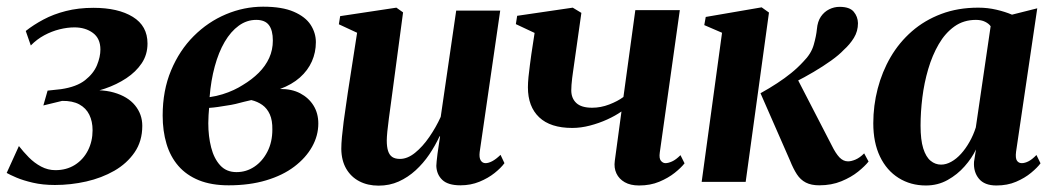

<svg xmlns="http://www.w3.org/2000/svg" viewBox="-32 -558 3229 589"><path d="M136.5 9.5Q99 9.5 69 2.5Q39 -4.5 18.5 -13.2Q-2 -22 -11.5 -27.5L26 -110Q39.5 -92.5 56.5 -75.2Q73.5 -58 94.2 -47Q115 -36 138 -36Q172 -36 197.8 -52.2Q223.5 -68.5 237.8 -96.5Q252 -124.5 252 -158.5Q252 -185.5 242 -206Q232 -226.5 211.2 -237.8Q190.5 -249 158.5 -248.5L101 -234.5L114 -280L155.5 -284.5Q203 -291.5 229 -312Q255 -332.5 265.5 -358Q276 -383.5 276 -406Q276 -440 253 -457Q230 -474 196.5 -474Q174.5 -474 150.5 -468Q126.5 -462 103.8 -449.8Q81 -437.5 62.5 -418.5L47 -463Q71 -482 101.5 -498.2Q132 -514.5 170.2 -524.2Q208.5 -534 254.5 -534Q330.5 -534 375.5 -506.2Q420.5 -478.5 420.5 -424.5Q420.5 -390.5 402.8 -364Q385 -337.5 355.5 -318Q326 -298.5 290 -286.2Q254 -274 217.5 -269.5L212.5 -277.5Q274.5 -286.5 317.2 -274.2Q360 -262 382.2 -234.8Q404.5 -207.5 404.5 -172Q404.5 -125 381 -90.8Q357.5 -56.5 318.8 -34.2Q280 -12 232.5 -1.2Q185 9.5 136.5 9.5Z M669.5 10.5Q616.5 10.5 578.2 -5Q540 -20.5 515.2 -49Q490.5 -77.5 478.8 -116.8Q467 -156 467 -203.5Q467 -280.5 492.8 -342Q518.5 -403.5 562.2 -447.2Q606 -491 661.2 -514.2Q716.5 -537.5 775 -537.5Q833.5 -537.5 869.2 -522Q905 -506.5 921 -481.8Q937 -457 937 -428.5Q937 -397.5 924.8 -369.8Q912.5 -342 888 -320.2Q863.5 -298.5 827 -285Q862.5 -285.5 888.8 -271.8Q915 -258 929.8 -234.2Q944.5 -210.5 944.5 -179Q944.5 -142 925.5 -108Q906.5 -74 871 -47Q835.5 -20 784.5 -4.8Q733.5 10.5 669.5 10.5ZM693.5 -30Q723.5 -30 748.2 -46.5Q773 -63 788.2 -92.5Q803.5 -122 803.5 -160.5Q804 -188.5 795.8 -207Q787.5 -225.5 772.8 -236Q758 -246.5 739 -251Q729 -249 716.8 -245.8Q704.5 -242.5 691 -239.2Q677.5 -236 662.5 -234Q650.5 -232 637.2 -230Q624 -228 609.5 -227Q608.5 -217 607.8 -204.8Q607 -192.5 607 -180Q607 -139.5 615.8 -105.5Q624.5 -71.5 643.5 -50.8Q662.5 -30 693.5 -30ZM611 -260Q632 -263 650.5 -268.8Q669 -274.5 685 -282Q701 -289.5 712.5 -297Q741 -314 761.8 -334.8Q782.5 -355.5 793.8 -380.2Q805 -405 805 -433.5Q805 -465 793 -481Q781 -497 754 -497Q725 -497 700.5 -479.2Q676 -461.5 657.2 -429.5Q638.5 -397.5 626.8 -354.2Q615 -311 611 -260Z M1129.5 11.5Q1096 11.5 1070.5 -1.8Q1045 -15 1030.2 -40.2Q1015.5 -65.5 1015 -101Q1015 -116.5 1017 -138.2Q1019 -160 1022.2 -184.5Q1025.5 -209 1029 -232.2Q1032.5 -255.5 1035 -274L1063.5 -457.5L1007.5 -483.5L1011.5 -508.5L1184 -534.5L1204.5 -520L1173 -284Q1170.5 -264 1167.2 -240.8Q1164 -217.5 1161 -195Q1158 -172.5 1156.2 -154.5Q1154.5 -136.5 1154.5 -127Q1154.5 -107.5 1158.5 -95Q1162.5 -82.5 1171.2 -76.5Q1180 -70.5 1195 -70.5Q1218 -70.5 1241.2 -89.2Q1264.5 -108 1285 -137.8Q1305.5 -167.5 1320 -199.5L1367.5 -525.5H1502.5L1439.5 -91.5Q1437.5 -74 1442.8 -65.8Q1448 -57.5 1457.5 -57.5Q1466.5 -57.5 1478 -63.5Q1489.5 -69.5 1503.5 -83L1515.5 -57.5Q1505 -43 1485.2 -27.2Q1465.5 -11.5 1438.8 -0.5Q1412 10.5 1380.5 10.5Q1342.5 10.5 1325 -6Q1307.5 -22.5 1306.5 -49Q1306.5 -53 1307.5 -63.2Q1308.5 -73.5 1310.2 -86.8Q1312 -100 1314.2 -114Q1316.5 -128 1318 -139.5L1316.5 -140Q1303 -111 1284.8 -84Q1266.5 -57 1243 -35.5Q1219.5 -14 1191.2 -1.2Q1163 11.5 1129.5 11.5Z M1751.5 -518.5 1725.5 -335Q1724.5 -328.5 1723.2 -318Q1722 -307.5 1721.2 -297.8Q1720.5 -288 1720.5 -281Q1720.5 -256.5 1736 -242Q1751.5 -227.5 1784.5 -227.5Q1811 -227.5 1837 -237.5Q1863 -247.5 1880.5 -260.5L1917 -527H2053.5L1992 -90Q1989.5 -72 1995.5 -64.8Q2001.5 -57.5 2009.5 -57.5Q2018 -57.5 2029.8 -62.8Q2041.5 -68 2055.5 -82L2068 -57Q2057.5 -43.5 2037.8 -27.8Q2018 -12 1990.5 -0.5Q1963 11 1928.5 11Q1902 11 1884.5 1Q1867 -9 1859 -26Q1851 -43 1854 -64.5L1874.5 -216Q1856 -203 1830.8 -191.5Q1805.5 -180 1777.8 -172.8Q1750 -165.5 1723.5 -165.5Q1656.5 -165.5 1622 -198.2Q1587.5 -231 1587.5 -290Q1587.5 -303.5 1589.2 -321.5Q1591 -339.5 1593.5 -358Q1596 -376.5 1598 -391.5L1608 -457L1550.5 -484L1554.5 -509.5L1725 -534.5Z M2120.5 0 2183 -457.5 2128.5 -481 2133 -506 2304.5 -535.5 2327 -519.5 2255.5 0ZM2481 10.5Q2456.5 10.5 2440 2Q2423.5 -6.5 2412.5 -23.5Q2401.5 -40.5 2391.5 -65.5L2301 -272Q2329 -287.5 2352.2 -302.8Q2375.5 -318 2395.2 -334Q2415 -350 2432 -368.5Q2456.5 -393 2464.2 -420.2Q2472 -447.5 2474 -468.5Q2476 -492 2486.2 -507Q2496.5 -522 2511.8 -529.5Q2527 -537 2543.5 -537Q2574.5 -537 2587 -522Q2599.5 -507 2600 -487Q2600 -462 2587.5 -441.8Q2575 -421.5 2556.5 -405Q2542 -389.5 2517.5 -372Q2493 -354.5 2464.2 -337.5Q2435.5 -320.5 2407 -306.2Q2378.5 -292 2354.5 -282L2409 -326L2519.5 -112Q2531.5 -87.5 2543.2 -75.2Q2555 -63 2569.5 -63Q2579.5 -63 2592.5 -68.5Q2605.5 -74 2619 -87.5L2632.5 -62.5Q2621.5 -48.5 2600.5 -31.5Q2579.5 -14.5 2549.2 -2Q2519 10.5 2481 10.5Z M3085 -92.5Q3082.5 -72.5 3087.8 -65Q3093 -57.5 3102.5 -57.5Q3112 -57.5 3123.2 -63.2Q3134.5 -69 3147.5 -82.5L3160 -57Q3150.5 -44 3131.2 -28Q3112 -12 3085.2 -0.5Q3058.5 11 3024.5 11Q2988 11 2971 -9.8Q2954 -30.5 2956 -61.5L2962 -99.5Q2949.5 -73 2927.2 -47.8Q2905 -22.5 2875 -5.8Q2845 11 2808.5 11Q2761.5 11 2724.8 -12Q2688 -35 2667.5 -77.8Q2647 -120.5 2647 -180Q2647 -234 2660.5 -286Q2674 -338 2700.2 -383Q2726.5 -428 2765.5 -462Q2804.5 -496 2855.5 -515.2Q2906.5 -534.5 2969 -534.5Q2998 -534.5 3024.8 -528.2Q3051.5 -522 3072.5 -513L3150 -532.5ZM3007 -477.5Q3001.5 -485.5 2990 -491.2Q2978.5 -497 2962 -497Q2924 -497 2895.8 -476.8Q2867.5 -456.5 2847.8 -422.5Q2828 -388.5 2815.5 -346Q2803 -303.5 2797.5 -258.8Q2792 -214 2792 -172.5Q2792 -129 2800.2 -102.8Q2808.5 -76.5 2822.8 -64.8Q2837 -53 2855 -53Q2870.5 -53 2886.2 -61.8Q2902 -70.5 2916.2 -86.2Q2930.5 -102 2942.2 -122.8Q2954 -143.5 2961.5 -167Z"/></svg>

Font: Merriweather 96pt
Style: Bold Italic
Weight: 700
Italic angle: -7.8°
Version: Version 2.101